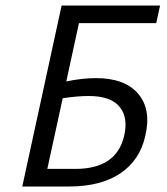

<svg xmlns="http://www.w3.org/2000/svg" viewBox="-20 -678 606 698"><path d="M548 -594H267L221 -382Q279 -394 329 -394Q434 -394 482.5 -337Q531 -280 508 -183Q488 -95 417 -47.5Q346 0 231 0H61L204 -658H562ZM302 -329Q264 -329 208 -321L152 -64H254Q403 -64 431 -183Q447 -250 415 -289.5Q383 -329 302 -329Z"/></svg>

Font: EauTestInfant Medium
Style: Italic
Weight: 500
Italic angle: -12°
Designer: Christian Thalmann (Catharsis Fonts)
Version: Version 0.001;PS 000.001;hotconv 1.0.88;makeotf.lib2.5.64775